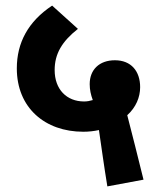

<svg xmlns="http://www.w3.org/2000/svg" viewBox="-20 -652 563 685"><path d="M363 13 492 -11C472 -92 452 -172 434 -241C465 -269 480 -305 480 -341C480 -398 448 -437 390 -437C334 -437 300 -403 300 -352C300 -332 304 -314 311 -295C301 -292 291 -290 280 -290C218 -290 175 -333 175 -402C175 -460 201 -504 258 -549L166 -632C80 -575 40 -499 40 -408C40 -267 141 -182 277 -182C296 -182 315 -184 333 -188C342 -127 351 -60 363 13Z"/></svg>

Font: Noto Sans Devanagari SemiCondensed
Style: Bold
Weight: 700
Width: 4
Designer: Jelle Bosma - Monotype Design Team
Foundry: Monotype Imaging Inc.
Version: Version 2.004